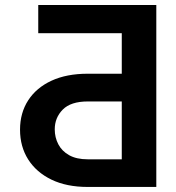

<svg xmlns="http://www.w3.org/2000/svg" viewBox="-20 -740 697 760"><path d="M598.7 0H327.4Q243.6 0 183.8 -28.9Q123.9 -57.9 91.6 -108.8Q59.3 -159.8 59.3 -226.6Q59.3 -293 91.6 -342.9Q123.9 -392.8 183.8 -420.5Q243.6 -448.2 327.4 -448.2H462V-608.7H131.4V-720.2H598.7ZM462 -109.4V-338.4H327.4Q260.3 -338.4 228.5 -306.3Q196.7 -274.1 196.7 -228Q196.7 -196 210.8 -169Q224.8 -142 253.7 -125.7Q282.7 -109.4 327.4 -109.4Z"/></svg>

Font: InterMG SemiBold
Style: Regular
Weight: 600
Designer: Rasmus Andersson
Foundry: rsms
Version: Version 3.019;December 26, 2023;FontCreator 15.0.0.2955 64-b